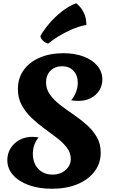

<svg xmlns="http://www.w3.org/2000/svg" viewBox="-20 -1135 698 1180"><path d="M263 -629Q263 -587 287.5 -553Q312 -519 350 -490Q388 -461 431 -431.5Q474 -402 512 -368.5Q550 -335 574.5 -293.5Q599 -252 599 -197Q599 -131 561 -81Q523 -31 456 -3Q389 25 299 25Q218 25 156.5 2.5Q95 -20 60 -59.5Q25 -99 25 -151Q25 -191 45 -223.5Q65 -256 100 -275Q135 -294 178 -294Q188 -294 198 -293Q208 -292 217 -290Q182 -248 182 -191Q182 -133 215 -97.5Q248 -62 303 -62Q351 -62 383 -90Q415 -118 415 -159Q415 -196 391.5 -227Q368 -258 331 -286.5Q294 -315 252.5 -345Q211 -375 174 -410.5Q137 -446 113.5 -489Q90 -532 90 -588Q90 -654 125 -703.5Q160 -753 223.5 -780.5Q287 -808 370 -808Q440 -808 494 -787.5Q548 -767 578.5 -730.5Q609 -694 609 -646Q609 -609 590 -579Q571 -549 538 -532Q505 -515 463 -515Q450 -515 437.5 -516Q425 -517 417 -519Q435 -538 446.5 -567.5Q458 -597 458 -626Q458 -672 431.5 -700Q405 -728 362 -728Q318 -728 290.5 -700.5Q263 -673 263 -629ZM228 -913Q247 -948 282 -989.5Q317 -1031 361.5 -1065.5Q406 -1100 448 -1115Q458 -1108 472 -1092.5Q486 -1077 498 -1050.5Q510 -1024 511 -982Q464 -973 418.5 -953Q373 -933 336.5 -910Q300 -887 276 -867Q259 -871 245 -884Q231 -897 228 -913Z"/></svg>

Font: Merienda ExtraBold
Style: Regular
Weight: 800
Designer: Eduardo Rodriguez Tunni
Foundry: Eduardo Rodriguez Tunni
Version: Version 2.001